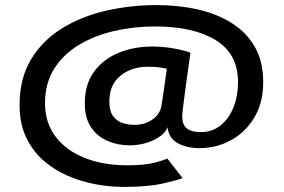

<svg xmlns="http://www.w3.org/2000/svg" viewBox="-20 -726 1115 755"><path d="M466 9Q414 9 357.2 -1.2Q300.5 -11.5 247 -34.5Q193.5 -57.5 150.8 -95Q108 -132.5 82.5 -186.5Q57 -240.5 57 -313Q57 -417 101.5 -491.5Q146 -566 222.2 -613.5Q298.5 -661 395.2 -683.5Q492 -706 596.5 -706Q683 -706 759 -688.5Q835 -671 892.5 -634.5Q950 -598 982.5 -540.8Q1015 -483.5 1015 -403.5Q1015 -322 980 -263.8Q945 -205.5 888 -174.5Q831 -143.5 764 -143.5Q713.5 -143.5 678.2 -163.5Q643 -183.5 639 -225.5Q628 -196.5 584.8 -175.5Q541.5 -154.5 488.5 -154.5Q445 -154.5 404.8 -171Q364.5 -187.5 339 -224Q313.5 -260.5 313.5 -320.5Q313.5 -394.5 349.8 -444Q386 -493.5 446.2 -518.2Q506.5 -543 578.5 -543Q623 -543 666 -535Q709 -527 729 -518.5Q724 -485 718.5 -445.2Q713 -405.5 708 -368Q703 -330.5 699.8 -303.8Q696.5 -277 696.5 -269.5Q696.5 -236 714.5 -221.2Q732.5 -206.5 769 -206.5Q814.5 -206.5 847.5 -233Q880.5 -259.5 898.2 -304.2Q916 -349 916 -403.5Q916 -514 828.5 -568Q741 -622 589 -622Q506.5 -622 429.2 -604.2Q352 -586.5 290.5 -549.5Q229 -512.5 193 -455.5Q157 -398.5 157 -320.5Q157 -243.5 198.5 -188.8Q240 -134 313 -105Q386 -76 481 -76Q550 -76 588.8 -86.5Q627.5 -97 638 -102.5L698 -25.5Q678 -17.5 619.5 -4.2Q561 9 466 9ZM509 -235Q548 -235 578.2 -255.2Q608.5 -275.5 614.5 -308.5Q616 -315 619.8 -340.8Q623.5 -366.5 628 -398.5Q632.5 -430.5 636 -456Q627.5 -458 608.8 -460.8Q590 -463.5 561 -463.5Q497 -463.5 453.5 -428Q410 -392.5 410 -328.5Q410 -288 425.8 -268Q441.5 -248 464.2 -241.5Q487 -235 509 -235Z"/></svg>

Font: Trispace SemiExpanded Medium
Style: Regular
Weight: 500
Width: 6
Designer: Tyler Finck
Foundry: Etcetera Type Company
Version: Version 1.210; ttfautohint (v1.8.3)